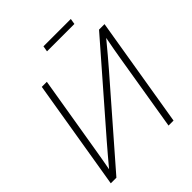

<svg xmlns="http://www.w3.org/2000/svg" viewBox="-242 -1046 1194 1194"><g transform="rotate(-45 355.0 -449.0)"><path d="M587.9 0H543.9L627.9 -508.3Q632.8 -538.6 639.6 -576.4Q646.5 -614.3 655.3 -659.7Q617.7 -614.7 585.2 -575.4Q552.7 -536.1 525.4 -505.4L85.4 0H36.1L156.7 -727.5H201.2L113.8 -202.6Q109.4 -175.3 103 -139.4Q96.7 -103.5 90.3 -69.3Q120.1 -105 149.4 -139.6Q178.7 -174.3 204.6 -204.1L660.2 -727.5H708.5ZM583 -898.4 576.7 -860.8H335.9L342.3 -898.4Z"/></g></svg>

Font: Inter Display ExtraLight
Style: Italic
Weight: 200
Italic angle: -9.39999°
Designer: Rasmus Andersson
Foundry: rsms
Version: Version 4.000;git-a52131595